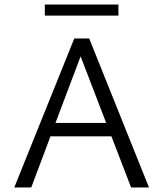

<svg xmlns="http://www.w3.org/2000/svg" viewBox="-20 -828 721 848"><path d="M503 -759H178V-808H503ZM472 -226H203L118 0H43L308 -658H374L638 0H559ZM449 -285 336 -579 225 -285Z"/></svg>

Font: Ysabeau Infant
Style: Regular
Weight: 400
Designer: Christian Thalmann (Catharsis Fonts)
Version: Version 0.003